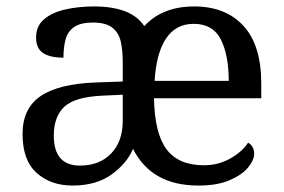

<svg xmlns="http://www.w3.org/2000/svg" viewBox="-20 -566 881 596"><path d="M205 10Q138 10 94 -29Q50 -68 50 -150Q50 -230 106.5 -268Q163 -306 278 -310L361 -313V-373Q361 -409 355 -436.5Q349 -464 329 -480Q309 -496 268 -496Q230 -496 210 -482Q190 -468 183.5 -443.5Q177 -419 177 -387Q135 -387 113.5 -401.5Q92 -416 92 -450Q92 -485 116.5 -506Q141 -527 182 -536.5Q223 -546 272 -546Q328 -546 367 -531.5Q406 -517 428 -485Q484 -546 583 -546Q680 -546 735.5 -486Q791 -426 791 -307V-261H458Q460 -152 497 -102.5Q534 -53 613 -53Q657 -53 694 -73.5Q731 -94 750 -123Q757 -120 763 -111Q769 -102 769 -89Q769 -69 750 -46Q731 -23 692.5 -6.5Q654 10 596 10Q450 10 393 -104Q374 -59 326.5 -24.5Q279 10 205 10ZM690 -315Q690 -395 665.5 -443.5Q641 -492 581 -492Q526 -492 495.5 -446.5Q465 -401 460 -315ZM228 -52Q289 -52 325 -89.5Q361 -127 361 -191V-272L297 -269Q212 -265 179.5 -234.5Q147 -204 147 -145Q147 -52 228 -52Z"/></svg>

Font: Noto Serif Dives Akuru
Style: Regular
Weight: 400
Designer: Fernando Caro
Foundry: Fernando Caro
Version: Version 2.000; ttfautohint (v1.8.4.7-5d5b)